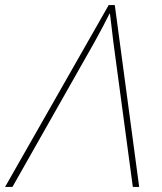

<svg xmlns="http://www.w3.org/2000/svg" viewBox="-70 -736 637 756"><path d="M-50 0 358 -716H382L478 0H453L376 -573Q373 -598 369.5 -628.5Q366 -659 363 -682H361Q350 -660 335.5 -632Q321 -604 302 -570L-21 0Z"/></svg>

Font: Noto Sans Thin
Style: Italic
Weight: 100
Italic angle: -12°
Designer: Monotype Design Team
Foundry: Monotype Imaging Inc.
Version: Version 2.013; ttfautohint (v1.8.4.7-5d5b)